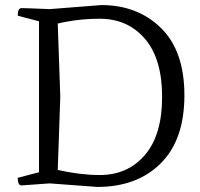

<svg xmlns="http://www.w3.org/2000/svg" viewBox="-20 -732 788 758"><path d="M134 -648 50 -670Q50 -700 65 -700Q82 -700 176 -696L380 -712Q523 -712 615.5 -621.5Q708 -531 708 -355.5Q708 -180 614.5 -87Q521 6 364 6L176 -8L65 0Q50 0 50 -30L134 -52ZM374 -41Q484 -41 552 -120Q620 -199 620 -349.5Q620 -500 552 -579Q484 -658 374 -658Q288 -658 208 -639L218 -350L208 -61Q298 -41 374 -41Z"/></svg>

Font: Mate
Style: Regular
Weight: 400
Designer: Eduardo Rodriguez Tunni
Foundry: Eduardo Rodriguez Tunni
Version: Version 1.002